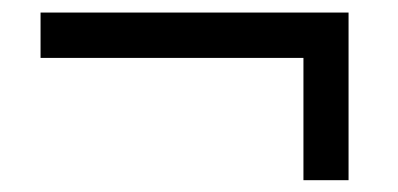

<svg xmlns="http://www.w3.org/2000/svg" viewBox="-20 -411 646 312"><path d="M473.1 -118.2V-316.9H45.9V-390.6H546.4V-118.2Z"/></svg>

Font: XB Kayhan
Style: Bold
Weight: 700
Designer: Behnam
Foundry: Irmug
Version: Version 7.300 2009